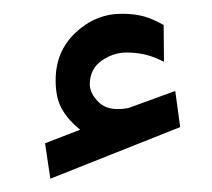

<svg xmlns="http://www.w3.org/2000/svg" viewBox="-20 -803 312 283"><path d="M98.1 -611.8Q81.5 -625 71.8 -641.4Q62 -657.7 62 -684.6Q62 -727.5 91.6 -755.1Q121.1 -782.7 159.7 -782.7Q178.7 -782.7 192.9 -778.6Q207 -774.4 221.2 -766.1L221.7 -711.9Q206.5 -719.7 193.4 -722.7Q180.2 -725.6 166.5 -725.6Q147 -725.6 129.6 -713.4Q112.3 -701.2 112.3 -678.2Q112.8 -664.6 126 -651.9Q139.2 -639.2 165.5 -643.1Q166 -643.1 169.9 -644L238.3 -668.9L245.6 -615.7L54.2 -539.6L46.4 -591.8Z"/></svg>

Font: Vazirmatn UI SemiBold
Style: Regular
Weight: 600
Designer: Saber Rastikerdar
Foundry: Saber Rastikerdar
Version: Version 33.003